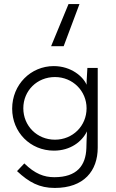

<svg xmlns="http://www.w3.org/2000/svg" viewBox="-20 -735 571 947"><path d="M40 -199C40 -83 129 8 246 8C327 8 384 -36 409 -87C409 -81 407 -48 407 -41C406 -18 406 -15 406 -4C403 81 360 139 248 139C197 139 152 122 100 71L64 109C123 164 174 192 250 192C394 192 462 108 462 -7V-400H411C410 -372 407 -344 407 -317C391 -356 332 -409 245 -409C132 -409 40 -318 40 -199ZM95 -201C95 -288 163 -355 251 -355C339 -355 407 -286 407 -201C407 -114 339 -46 251 -46C163 -46 95 -114 95 -201ZM294 -507C321 -578 345 -644 372 -715H318L232 -507Z"/></svg>

Font: Josefin Sans
Style: Regular
Weight: 400
Designer: Santiago Orozco
Foundry: Typemade
Version: 1.000